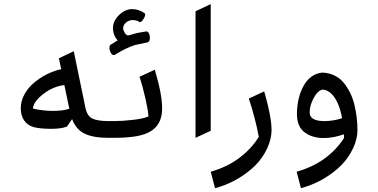

<svg xmlns="http://www.w3.org/2000/svg" viewBox="-20 -687 1885 957"><path d="M144 -146Q191.9 -134.3 242.2 -134.3Q292.5 -134.3 320.8 -143.6H325.7L300.8 -263.2Q244.1 -255.9 195.8 -218.5Q147.5 -181.2 144 -146ZM149.4 -274.4Q210 -325.2 285.2 -342.3L273.4 -396.5L347.7 -431.6L405.8 -149.9Q414.1 -108.9 440.2 -96.2Q466.3 -83.5 521 -83.5V0Q444.3 0 401.6 -20.8Q358.9 -41.5 339.4 -93.3L314 -56.6Q287.6 -44.9 234.6 -44.9Q181.6 -44.9 149.9 -53Q118.2 -61 100.8 -85.9Q83.5 -110.8 83.5 -147Q83.5 -183.1 101.8 -216.6Q120.1 -250 149.4 -274.4Z M519.5 -83.5H550.3Q589.4 -83.5 641.4 -89.4Q693.4 -95.2 719.7 -106.4V-108.9Q719.7 -129.4 705.6 -192.9Q691.4 -256.3 675.3 -304.2L751.5 -339.4Q788.1 -218.3 788.1 -146.5Q788.1 -78.1 745.6 -43Q708 -11.7 629.9 -3.9Q595.7 0 550.3 0H519.5Q503.9 0 491.5 -12.7Q479 -25.4 479 -41.5Q479 -57.6 491.5 -70.6Q503.9 -83.5 519.5 -83.5ZM530.3 -463.4Q551.8 -476.1 558.3 -480.5Q564.9 -484.9 566.4 -485.4Q543 -512.2 543 -547.4Q543 -582.5 573.5 -612.1Q604 -641.6 638.7 -641.6Q673.3 -641.6 702.1 -620.1Q703.6 -619.1 703.6 -612.3Q703.6 -605.5 694.6 -591.1Q685.5 -576.7 677.2 -576.7Q674.8 -576.7 672.9 -578.6Q659.7 -586.9 641.4 -586.9Q623 -586.9 608.4 -574.7Q593.8 -562.5 593.8 -545.9Q593.8 -536.1 601.8 -523.4Q609.9 -510.7 617.9 -510.7Q626 -510.7 642.8 -516.8Q659.7 -522.9 708 -530.3H710.4Q717.3 -530.3 722.2 -520.8Q727.1 -511.2 727.1 -499.5Q727.1 -479.5 716.3 -476.1Q655.8 -463.4 651.9 -462.4Q606 -447.3 554.7 -415Q550.8 -412.6 546.9 -412.6Q538.1 -412.6 531.7 -424.6Q525.4 -436.5 525.4 -448.2Q525.4 -460 530.3 -463.4Z M954.6 0V-630.9L1030.3 -666.5V-35.2Z M1333.5 -38.6Q1333.5 -26.4 1332.5 -21.5V-19Q1326.2 30.3 1299.8 75.7Q1273.4 121.1 1233.9 154.8Q1153.3 224.1 1051.8 251L1030.3 168.9Q1111.3 146 1172.1 100.6Q1232.9 55.2 1270 -4.9Q1252 -100.6 1220.2 -195.8L1296.9 -231.4Q1333.5 -105 1333.5 -38.6Z M1523.4 -126.5Q1523.4 -83.5 1596.7 -83.5Q1641.6 -83.5 1685.1 -97.7Q1670.4 -179.2 1634.8 -216.8Q1615.2 -237.8 1589.8 -240.7Q1564.5 -237.3 1543.9 -199.2Q1523.4 -161.1 1523.4 -126.5ZM1761.7 -38.6 1760.7 -20V-17.6Q1753.9 31.2 1727.3 76.2Q1700.7 121.1 1661.6 154.8Q1581.5 223.6 1480 251L1458.5 168.9Q1613.3 125.5 1694.8 1Q1694.3 -2 1694.3 -17.6Q1641.1 1 1594.2 1Q1538.1 1 1501 -25.4Q1460 -54.2 1460 -119.1Q1460.9 -201.7 1493.7 -260Q1526.4 -318.4 1585.9 -325.2Q1619.1 -324.2 1646.5 -311Q1673.8 -297.9 1692.4 -275.4Q1710.9 -252.9 1724.9 -225.1Q1738.8 -197.3 1746.6 -164.6Q1761.7 -101.1 1761.7 -38.6Z"/></svg>

Font: Shahab
Style: Regular
Weight: 400
Designer: Mohammad Saleh Souzanchi
Foundry: http://font-store.ir
Version: Version:0.0.2;RFB:1.2.5;Building:2016-11-27 11:18:45.721916